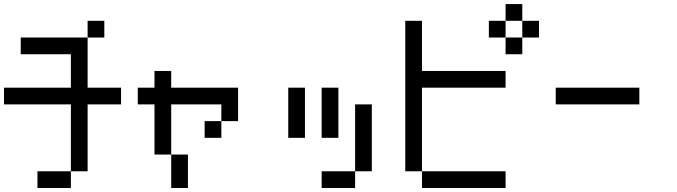

<svg xmlns="http://www.w3.org/2000/svg" viewBox="-20 -937 3373 957"><path d="M0 -416.7V-500H333.3V-666.7H83.3V-750H416.7V-500H583.3V-416.7H416.7V-83.3H333.3V-416.7ZM166.7 0V-83.3H333.3V0ZM416.7 -750V-833.3H500V-750Z M666.7 -416.7V-500H750V-583.3H833.3V-500H1166.7V-333.3H1083.3V-416.7H833.3V-166.7H750V-416.7ZM833.3 -166.7H916.7V0H833.3ZM1000 -250V-333.3H1083.3V-250Z M1416.7 -250V-500H1500V-250ZM1583.3 0V-83.3H1750V0ZM1583.3 -250V-500H1666.7V-250ZM1750 -83.3V-416.7H1833.3V-83.3Z M2000 -83.3V-833.3H2083.3V-583.3H2500V-500H2083.3V-83.3ZM2666.7 -833.3V-750H2583.3V-833.3ZM2083.3 -83.3H2500V0H2083.3ZM2416.7 -750V-833.3H2500V-750ZM2583.3 -916.7V-833.3H2500V-916.7ZM2500 -750H2583.3V-666.7H2500Z M2750 -416.7V-500H3166.7V-416.7Z"/></svg>

Font: Galmuri11 Condensed
Style: Regular
Weight: 400
Width: 3
Designer: Lee Minseo (quiple)
Version: Version 2.399;hotconv 1.1.1;makeotfexe 2.6.0 DEVELOPMENT